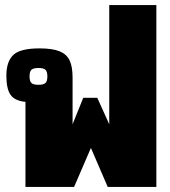

<svg xmlns="http://www.w3.org/2000/svg" viewBox="-20 -734 669 754"><path d="M80 -334Q38 -338 21.5 -361.5Q5 -385 5 -437Q5 -492 32 -518Q59 -544 135 -544Q186 -544 214 -532.5Q242 -521 253.5 -496.5Q265 -472 265 -430V-246L307 -350H362L409 -246V-714H594V0H403L337 -153L271 0H80ZM166 -434Q166 -453 158.5 -460Q151 -467 131 -467Q111 -467 103.5 -460Q96 -453 96 -434Q96 -415 103.5 -408Q111 -401 131 -401Q151 -401 158.5 -408Q166 -415 166 -434Z"/></svg>

Font: Pridi
Style: Bold
Weight: 700
Designer: Katatrad Team
Foundry: CadsonDemak
Version: Version 1.001